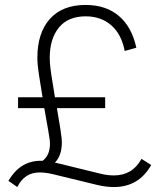

<svg xmlns="http://www.w3.org/2000/svg" viewBox="-20 -731 645 776"><path d="M440 25Q425 25 408.5 23Q392 21 375 17L194 -27Q165 -34 140 -34Q79 -34 50 25L14 0Q40 -44 74.5 -63.5Q109 -83 152 -81Q182 -103 182 -151Q182 -156 181 -165.5Q180 -175 175 -203.5Q170 -232 159 -294H53V-338H152Q143 -392 138.5 -422Q134 -452 132.5 -468.5Q131 -485 131 -497Q131 -598 181.5 -654.5Q232 -711 326 -711Q408 -711 460.5 -666.5Q513 -622 531 -538L484 -525Q471 -593 429.5 -629Q388 -665 326 -665Q255 -665 218 -619.5Q181 -574 181 -497Q181 -488 182 -473.5Q183 -459 187.5 -428.5Q192 -398 202 -338H405V-294H210Q220 -237 224 -210Q228 -183 229 -172.5Q230 -162 230 -156Q230 -102 202 -74L386 -29Q414 -22 441 -22Q515 -22 552 -89L591 -64Q541 25 440 25Z"/></svg>

Font: Red Hat Text Light
Style: Regular
Weight: 300
Designer: Pentagram, MCKL
Foundry: Pentagram, MCKL
Version: Version 1.023; ttfautohint (v1.8.3)